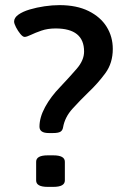

<svg xmlns="http://www.w3.org/2000/svg" viewBox="-20 -727 485 749"><path d="M170 -208Q134 -208 134 -233Q134 -269 156 -309.5Q178 -350 215 -388Q251 -426 279.5 -459Q308 -492 308 -526Q308 -616 197 -616Q166 -616 141.5 -607.5Q117 -599 100.5 -591Q84 -583 76 -583Q69 -583 59.5 -594.5Q50 -606 42.5 -620.5Q35 -635 35 -643Q35 -658 52 -670Q69 -682 96 -690Q123 -698 153.5 -702.5Q184 -707 212 -707Q279 -707 325.5 -684Q372 -661 396 -622.5Q420 -584 420 -536Q420 -481 391 -441.5Q362 -402 326 -368Q292 -335 262.5 -302.5Q233 -270 226 -230Q224 -218 215.5 -213Q207 -208 187 -208ZM166 2Q121 2 121 -23V-96Q121 -121 166 -121H188Q233 -121 233 -96V-23Q233 2 188 2Z"/></svg>

Font: Asap Medium
Style: Regular
Weight: 500
Designer: Pablo Cosgaya
Foundry: Omnibus-Type
Version: Version 3.001; ttfautohint (v1.8.3)